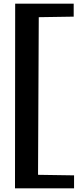

<svg xmlns="http://www.w3.org/2000/svg" viewBox="-20 -775 426 1050"><path d="M62 255 63 -755H383V-684L192 -681L188 181L385 184V255Z"/></svg>

Font: Lora
Style: Bold
Weight: 700
Designer: Olga Karpushina, Alexei Vanyashin (Cyrillic)
Foundry: Cyreal
Version: Version 3.006; ttfautohint (v1.8.4.7-5d5b);gftools[0.9.30]